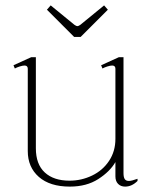

<svg xmlns="http://www.w3.org/2000/svg" viewBox="-20 -682 574 712"><path d="M255 -545 154 -646 168 -662 256 -590Q263 -585 267 -585Q271 -585 278 -590L366 -662L380 -646L279 -545ZM490 -19V-11Q469 10 444 10Q428 10 418 0Q408 -10 408 -28V-81Q388 -46 344.5 -18Q301 10 239 10Q165 10 124 -26Q83 -62 83 -122V-427Q83 -439 71 -439Q64 -439 53 -435.5Q42 -432 35 -428L30 -440L96 -470H113V-132Q113 -73 146 -42.5Q179 -12 238 -12Q282 -12 321.5 -31Q361 -50 384.5 -85.5Q408 -121 408 -167V-427Q408 -439 396 -439Q389 -439 378 -435.5Q367 -432 360 -428L355 -440L421 -470H438V-40Q438 -25 442.5 -18Q447 -11 458 -11Q468 -11 490 -19Z"/></svg>

Font: Taviraj Thin
Style: Regular
Weight: 250
Designer: Katatrad Team
Foundry: CadsonDemak
Version: Version 1.001